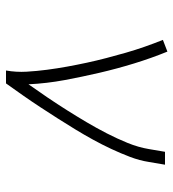

<svg xmlns="http://www.w3.org/2000/svg" viewBox="11 -589 578 640"><g transform="rotate(90 300.0 -269.0)"><path d="M215 0Q221 -34 219 -68.5Q217 -103 212.5 -137Q208 -171 202 -204Q196 -237 189 -269.5Q182 -302 173.5 -334.5Q165 -367 156 -398.5Q147 -430 136 -461.5Q125 -493 113 -523L152 -538Q174 -484 191.5 -427Q209 -370 222.5 -312Q236 -254 247 -195Q258 -136 261 -75Q283 -106 305 -138.5Q327 -171 347.5 -203.5Q368 -236 387.5 -269Q407 -302 424.5 -336Q442 -370 456.5 -405.5Q471 -441 477 -477L486 -530H529L520 -477Q515 -445 503 -413.5Q491 -382 476.5 -351Q462 -320 445.5 -290Q429 -260 411 -230.5Q393 -201 374.5 -172Q356 -143 337 -114Q318 -85 298 -56.5Q278 -28 258 0Z"/></g></svg>

Font: Iosevka Curly Slab XLtExObl
Style: Regular
Weight: 200
Width: 7
Italic angle: -9°
Monospace: yes
Designer: Belleve Invis
Foundry: Belleve Invis
Version: Version 11.0.0; ttfautohint (v1.8.3)